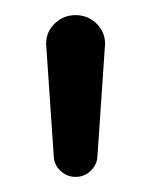

<svg xmlns="http://www.w3.org/2000/svg" viewBox="-20 -801 196 254"><path d="M80 -567Q68 -567 59.5 -575.5Q51 -584 51 -596L41 -743Q41 -759 52.5 -770Q64 -781 80 -781Q96 -781 107.5 -770Q119 -759 119 -743L109 -596Q109 -584 100.5 -575.5Q92 -567 80 -567Z"/></svg>

Font: Comfortaa
Style: Regular
Weight: 400
Designer: Johan Aakerlund
Foundry: Johan Aakerlund
Version: Version 3.104; ttfautohint (v1.8.1.43-b0c9)